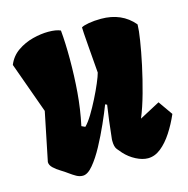

<svg xmlns="http://www.w3.org/2000/svg" viewBox="-91 -670 751 767"><g transform="rotate(-15 284.0 -286.5)"><path d="M159.7 9.8Q146 9.8 133.3 2.7Q120.6 -4.4 106 -15.1Q94.2 -23.9 78.1 -33.7Q62 -43.5 50 -54.9Q38.1 -66.4 38.1 -79.1L79.1 -279.8L3.4 -490.2Q17.1 -523.9 46.1 -543.9Q75.2 -564 109.6 -572.8Q144 -581.5 173.8 -581.5Q207 -581.5 224.6 -573.2Q227.1 -546.4 228.3 -516.4Q229.5 -486.3 229.5 -454.6Q229.5 -382.8 224.1 -316.4Q218.8 -250 204.6 -183.1L219.2 -176.3Q232.9 -189.5 249.3 -216.3Q265.6 -243.2 281.2 -274.2Q296.9 -305.2 308.3 -332.3Q319.8 -359.4 323.2 -373Q317.4 -442.9 314.5 -481.4Q311.5 -520 310.3 -537.8Q309.1 -555.7 309.1 -563.5Q316.9 -568.8 339.8 -573Q362.8 -577.1 391.1 -577.1Q476.6 -577.1 526.4 -518.1V-512.7Q526.4 -495.6 519.8 -452.9Q513.2 -410.2 501.5 -355.2Q489.7 -300.3 474.6 -245.8Q459.5 -191.4 442.4 -150.4L526.9 -195.3L568.4 -136.2Q551.8 -97.7 530 -64.2Q508.3 -30.8 482.9 -10.5Q457.5 9.8 429.2 9.8Q406.2 9.8 380.1 -3.7Q354 -17.1 334 -39.1Q326.2 -47.9 317.4 -58.8Q308.6 -69.8 308.6 -94.2Q308.6 -97.7 308.8 -101.1Q309.1 -104.5 309.6 -107.9Q313.5 -145 317.4 -175.8Q321.3 -206.5 326.2 -239.3L318.8 -242.7Q306.6 -210.9 287.6 -168.2Q268.6 -125.5 246.6 -84.7Q224.6 -43.9 202.1 -17.1Q179.7 9.8 159.7 9.8Z"/></g></svg>

Font: Fruktur
Style: Regular
Weight: 400
Designer: Viktoriya Grabowska, Eben Sorkin
Foundry: Viktoriya Grabowska
Version: Version 1.008; ttfautohint (v1.8.4.7-5d5b)